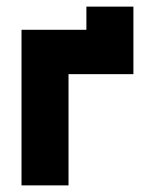

<svg xmlns="http://www.w3.org/2000/svg" viewBox="-20 -560 460 580"><path d="M187 0V-336H383V-540H241V-470H45V0Z"/></svg>

Font: Kreadon Extra Bold
Style: Regular
Weight: 800
Designer: kohakuno
Foundry: StudioGnu
Version: Version 1.000;Glyphs 3.1.2 (3151)